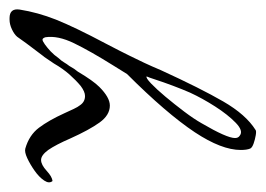

<svg xmlns="http://www.w3.org/2000/svg" viewBox="-104 -400 556 402"><g transform="rotate(90 174.0 -199.0)"><path d="M11 59Q-10 59 -7 38Q-1 0 14 -38Q22 -58 34.5 -84Q47 -110 64 -142Q73 -159 79.5 -172Q86 -185 90 -193Q97 -207 104.5 -223Q112 -239 120 -258Q158 -341 185.5 -388.5Q213 -436 245 -456Q247 -458 256 -456.5Q265 -455 273.5 -452Q282 -449 284 -445Q287 -438 287 -425Q287 -385 250 -329Q230 -299 199.5 -263.5Q169 -228 128 -187L110 -158Q80 -110 63.5 -76Q47 -42 51 -16Q53 -10 56 -10Q59 -10 66 -15Q73 -20 80.5 -27Q88 -34 95 -44Q100 -49 103.5 -55Q107 -61 111 -66Q117 -77 123 -84Q142 -116 155 -129Q177 -151 194 -151Q214 -151 229.5 -129.5Q245 -108 263 -68Q276 -38 287 -22Q298 -7 308 -7Q318 -7 331 -19Q343 -30 352 -31Q358 -24 351 -13.5Q344 -3 330.5 6.5Q317 16 304 22Q291 28 284 26Q256 18 240.5 -2.5Q225 -23 210 -56Q205 -67 201 -75.5Q197 -84 193 -89Q186 -99 174 -99Q165 -99 153 -90Q141 -80 129 -66.5Q117 -53 106 -34Q99 -24 95.5 -18.5Q92 -13 90 -11Q85 -4 74.5 9.5Q64 23 50 43Q45 49 34.5 54Q24 59 14 59ZM133 -228Q136 -226 148 -237.5Q160 -249 175.5 -267.5Q191 -286 206.5 -306.5Q222 -327 231 -343Q262 -396 262 -413Q262 -420 257 -423Q247 -431 230 -414.5Q213 -398 196 -371.5Q179 -345 167 -319Q160 -303 152.5 -283Q145 -263 140 -247.5Q135 -232 133 -228Z"/></g></svg>

Font: Allison
Style: Regular
Weight: 400
Designer: Robert E. Leuschke
Foundry: Robert E. Leuschke
Version: Version 1.010; ttfautohint (v1.8.3)